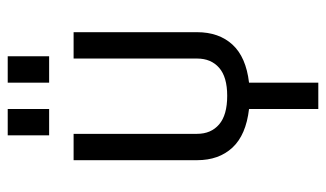

<svg xmlns="http://www.w3.org/2000/svg" viewBox="-198 -668 865 510"><g transform="rotate(-90 235.0 -412.5)"><path d="M201 0V-184Q132 -192 98.5 -228Q65 -264 65 -322V-650H135V-322Q135 -285 160 -263.5Q185 -242 236 -242Q286 -242 310.5 -263.5Q335 -285 335 -322V-650H405V-322Q405 -264 372 -228Q339 -192 271 -184V0ZM131 -715V-825H201V-715ZM271 -715V-825H341V-715Z"/></g></svg>

Font: Unica One
Style: Regular
Weight: 400
Designer: Eduardo Rodriguez Tunni
Foundry: Eduardo Rodriguez Tunni
Version: Version 2.000; ttfautohint (v1.8.4.7-5d5b);gftools[0.9.23]